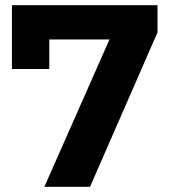

<svg xmlns="http://www.w3.org/2000/svg" viewBox="-20 -720 660 740"><path d="M26 -700V-454H170V-568H402L151 0H327L587 -595V-700Z"/></svg>

Font: Montserrat Lite
Style: Bold
Weight: 700
Designer: Julieta Ulanovsky
Foundry: Julieta Ulanovsky
Version: Version 7.200;PS 007.200;hotconv 1.0.88;makeotf.lib2.5.64775